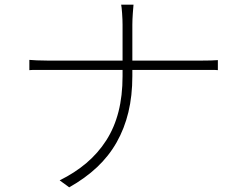

<svg xmlns="http://www.w3.org/2000/svg" viewBox="-20 -781 1040 824"><path d="M506 -675Q506 -696 504 -724Q502 -752 500 -761H553Q552 -752 550 -724Q548 -696 548 -675Q548 -646 548 -605Q548 -564 548 -523Q548 -482 548 -454Q548 -370 531 -299.5Q514 -229 480.5 -170Q447 -111 396.5 -63.5Q346 -16 277 23L236 -7Q301 -39 351 -81.5Q401 -124 436 -178.5Q471 -233 488.5 -301.5Q506 -370 506 -454Q506 -481 506 -522Q506 -563 506 -604.5Q506 -646 506 -675ZM106 -524Q115 -523 137.5 -522Q160 -521 184 -521Q193 -521 231.5 -521Q270 -521 327 -521Q384 -521 450.5 -521Q517 -521 583.5 -521Q650 -521 706.5 -521Q763 -521 800.5 -521Q838 -521 846 -521Q864 -521 885.5 -521.5Q907 -522 915 -523V-480Q907 -481 885 -481Q863 -481 845 -481Q837 -481 799.5 -481Q762 -481 705.5 -481Q649 -481 583 -481Q517 -481 450.5 -481Q384 -481 327.5 -481Q271 -481 232.5 -481Q194 -481 185 -481Q160 -481 137.5 -481Q115 -481 106 -480Z"/></svg>

Font: Noto Sans SC ExtraLight
Style: Regular
Weight: 250
Designer: Ryoko NISHIZUKA 西塚涼子 (kana, bopomofo & ideographs); Paul D. Hunt (Latin, Greek & Cyrillic); Sandoll Communications 산돌커뮤니
Foundry: Adobe
Version: Version 2.004-H2;hotconv 1.0.118;makeotfexe 2.5.65603